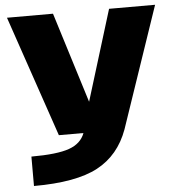

<svg xmlns="http://www.w3.org/2000/svg" viewBox="-56 -643 874 933"><g transform="rotate(-5 381.0 -177.0)"><path d="M214 0 12.5 -590.5H237L374.5 -149L510.5 -590.5H735L534 0Q489.5 122.5 383.8 179Q278 235.5 72 235.5V92Q198.5 92 257 71Q315 50.5 334 0Z"/></g></svg>

Font: Anybody ExtraExpanded ExtraBold
Style: Regular
Weight: 800
Width: 8
Designer: Tyler Finck
Foundry: Etcetera Type Company
Version: Version 1.010; ttfautohint (v1.8.3) -l 8 -r 50 -G 200 -x 14 